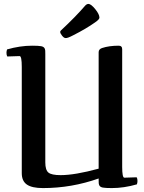

<svg xmlns="http://www.w3.org/2000/svg" viewBox="-20 -946 735 979"><path d="M500 -701Q483 -695 483 -680V-86Q362 -53 289 -53Q243 -53 227 -66Q211 -79 211 -118V-670Q212 -691 207.5 -699.5Q203 -708 189.5 -710.5Q176 -713 144 -713Q82 -713 16 -694Q13 -685 13 -677Q13 -665 17 -658L80 -660Q91 -660 91 -605V-63Q91 -23 117 -5Q143 13 199 13Q345 13 483 -36V-30Q482 -9 486.5 -0.5Q491 8 504.5 10.5Q518 13 550 13Q612 13 678 -6Q681 -15 681 -23Q681 -35 677 -42L614 -40Q603 -40 603 -95V-695Q603 -713 585 -713Q536 -713 500 -701ZM291 -791Q287 -788 287 -783Q287 -776 296.5 -764Q306 -752 314 -752Q323 -750 355 -767Q420 -800 465 -832Q487 -847 487 -856Q487 -873 466 -899Q444 -926 431 -926Q423 -926 415 -918Q366 -861 291 -791Z"/></svg>

Font: Federant
Style: Regular
Weight: 400
Designer: Olexa M. Volochay, Alexei Vanyashin, Otto Ludwig Naegele
Foundry: Cyreal (www.cyreal.org)
Version: Version 1.011; ttfautohint (v1.4.1)